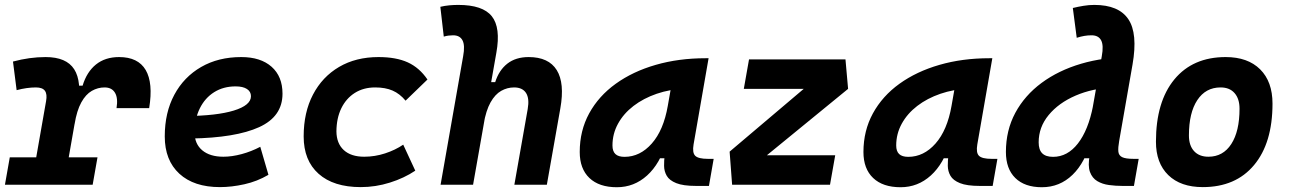

<svg xmlns="http://www.w3.org/2000/svg" viewBox="-35 -763 5328 793"><path d="M94.7 0 155.3 -345.2Q160.6 -374 150.6 -387.9Q140.6 -401.9 113.3 -401.9Q76.2 -401.9 33.7 -390.6L18.6 -508.8Q53.2 -518.1 86.7 -522.7Q120.1 -527.3 153.3 -527.3Q239.3 -527.3 271.5 -476.8Q303.7 -426.3 286.1 -325.7L229 0ZM-14.6 0 5.4 -113.3H367.7L347.7 0ZM272.9 -249.5 279.3 -409.2H306.2Q323.2 -465.8 361.3 -496.6Q399.4 -527.3 457 -527.3Q535.2 -527.3 566.7 -473.9Q598.1 -420.4 581.1 -316.4H446.3Q453.1 -357.9 439.9 -379.9Q426.8 -401.9 397 -401.9Q369.1 -401.9 344.2 -387.7Q319.3 -373.5 300.8 -340.1Q282.2 -306.6 272.9 -249.5Z M887.7 -115.7Q922.9 -115.7 963 -126.5Q1003.1 -137.3 1040 -156.7L1073.7 -41Q1027.3 -13.7 974.5 -2Q921.7 9.8 873.5 9.8Q766 9.8 705.8 -45.5Q645.5 -100.9 645.5 -199.7Q645.5 -298.3 685.1 -371.8Q724.6 -445.3 795.7 -486.3Q866.7 -527.3 961.4 -527.3Q1041.5 -527.3 1086.7 -487.3Q1131.8 -447.3 1131.8 -376Q1131.8 -281.7 1035.2 -237.8Q938.5 -193.8 752.9 -190.9L732.9 -283.7Q859.9 -284.7 930.7 -306.4Q1001.5 -328.1 1001.5 -365.7Q1001.5 -384.6 985 -395.4Q968.5 -406.2 938 -406.2Q887.9 -406.2 849.7 -382.4Q811.6 -358.5 790.3 -315.5Q769 -272.5 768.6 -215.3Q769 -168.3 800.6 -142Q832.2 -115.7 887.7 -115.7Z M1469.2 -115.7Q1513.3 -115.7 1555.5 -129.5Q1597.7 -143.3 1630.4 -165.5L1680.2 -58.1Q1634.3 -27.3 1575.3 -8.8Q1516.4 9.8 1455.1 9.8Q1342.6 9.8 1280.9 -45.2Q1219.2 -100.1 1219.2 -199.7Q1219.2 -298.8 1257.7 -372.3Q1296.1 -445.8 1365.6 -486.6Q1435 -527.3 1528.3 -527.3Q1601.1 -527.3 1649.2 -505.4Q1697.3 -483.4 1730.5 -434.6L1640.1 -347.2Q1616.2 -376 1586.5 -388.9Q1556.8 -401.9 1514.6 -401.9Q1466.3 -401.9 1430.4 -379.2Q1394.5 -356.4 1374.7 -315.8Q1354.9 -275.1 1354.5 -220.2Q1355 -170.6 1384.9 -143.1Q1414.9 -115.7 1469.2 -115.7Z M2089.4 0 2144.5 -312.5Q2152.3 -356.4 2137.5 -379.2Q2122.6 -401.9 2088.4 -401.9Q2060.1 -401.9 2034.9 -387.7Q2009.8 -373.5 1991 -340.1Q1972.2 -306.6 1962.4 -249.5L1985.8 -423.8H2010.3Q2025.9 -473.1 2060.5 -500.2Q2095.2 -527.3 2148.4 -527.3Q2231 -527.3 2264.4 -473.6Q2297.9 -419.9 2279.3 -315.4L2223.6 0ZM1784.7 0 1877.9 -530.8Q1886.2 -575.7 1875.2 -596.4Q1864.3 -617.2 1836.4 -617.2Q1827.1 -617.2 1817.4 -616Q1807.6 -614.7 1797.9 -611.8L1783.7 -734.9Q1802.2 -739.3 1820.8 -741Q1839.4 -742.7 1857.9 -742.7Q1959 -742.7 1996.3 -695.8Q2033.7 -648.9 2015.1 -545.4L1918.9 0Z M2512.7 10.3Q2439.5 10.3 2399.4 -27.8Q2359.4 -65.9 2359.4 -135.3Q2359.4 -223.1 2398.4 -294.7Q2437.5 -366.2 2508.1 -417Q2578.6 -467.8 2673.3 -495.1Q2768.1 -522.5 2879.4 -522.5H2891.6L2829.6 -166.5Q2823.7 -132.3 2836.4 -119.6Q2849.1 -106.9 2889.2 -106.9H2912.6L2893.1 4.9H2839.8Q2786.6 4.9 2758.1 -6.6Q2729.5 -18.1 2718.8 -36.9Q2708 -55.7 2707.8 -77.9Q2707.5 -100.1 2710.4 -122.1L2742.7 -109.4H2686L2716.8 -175.3Q2691.4 -86.9 2637.7 -38.3Q2584 10.3 2512.7 10.3ZM2544.4 -115.2Q2608.4 -115.2 2657 -170.2Q2705.6 -225.1 2723.1 -325.7L2748 -467.3L2794.9 -397Q2731.9 -394.5 2677.2 -375.7Q2622.6 -356.9 2581.5 -325.4Q2540.5 -293.9 2517.6 -252.2Q2494.6 -210.4 2494.6 -162.1Q2494.6 -138.2 2506.8 -126.7Q2519 -115.2 2544.4 -115.2Z M3467.8 -396 3057.1 -60.1 2978.5 -136.7 3377.4 -474.6ZM3414.6 -121.6 3393.1 0H2988.8L2978.5 -136.7L3008.8 -121.6ZM3467.8 -396H3037.1L3058.6 -517.6H3457Z M3684.6 10.3Q3611.3 10.3 3571.3 -27.8Q3531.2 -65.9 3531.2 -135.3Q3531.2 -223.1 3570.3 -294.7Q3609.4 -366.2 3679.9 -417Q3750.5 -467.8 3845.2 -495.1Q3939.9 -522.5 4051.3 -522.5H4063.5L4001.5 -166.5Q3995.6 -132.3 4008.3 -119.6Q4021 -106.9 4061 -106.9H4084.5L4064.9 4.9H4011.7Q3958.5 4.9 3929.9 -6.6Q3901.4 -18.1 3890.6 -36.9Q3879.9 -55.7 3879.6 -77.9Q3879.4 -100.1 3882.3 -122.1L3914.6 -109.4H3857.9L3888.7 -175.3Q3863.3 -86.9 3809.6 -38.3Q3755.9 10.3 3684.6 10.3ZM3716.3 -115.2Q3780.3 -115.2 3828.9 -170.2Q3877.4 -225.1 3895 -325.7L3919.9 -467.3L3966.8 -397Q3903.8 -394.5 3849.1 -375.7Q3794.4 -356.9 3753.4 -325.4Q3712.4 -293.9 3689.5 -252.2Q3666.5 -210.4 3666.5 -162.1Q3666.5 -138.2 3678.7 -126.7Q3690.9 -115.2 3716.3 -115.2Z M4268.1 10.3Q4197.3 10.3 4158.4 -27.8Q4119.6 -65.9 4119.6 -135.3Q4119.6 -224.6 4158.4 -296.9Q4197.3 -369.1 4267.1 -420.7Q4336.9 -472.2 4430.4 -499.8Q4523.9 -527.3 4633.8 -527.3H4642.6L4564 -401.9Q4477.5 -398.4 4407.5 -368.2Q4337.4 -337.9 4296.1 -287.8Q4254.9 -237.8 4254.9 -175.3Q4254.9 -144.5 4269.5 -129.9Q4284.2 -115.2 4314.5 -115.2Q4374 -115.2 4417 -170.4Q4460 -225.6 4479.5 -325.7L4477.1 -109.4H4420.4L4471.2 -185.1Q4447.8 -92.3 4394.8 -41Q4341.8 10.3 4268.1 10.3ZM4600.6 4.9Q4572.8 4.9 4545.4 1.2Q4518.1 -2.4 4497.1 -14.9Q4476.1 -27.3 4466.8 -52.7Q4457.5 -78.1 4465.8 -122.1L4475.1 -302.2L4515.6 -530.8Q4523.9 -575.7 4512.9 -596.4Q4502 -617.2 4473.1 -617.2Q4458 -617.2 4443.6 -614.7Q4429.2 -612.3 4412.1 -606.9L4396 -730Q4418 -735.4 4440.2 -739Q4462.4 -742.7 4484.9 -742.7Q4585.4 -742.7 4625.2 -683.8Q4665 -625 4642.6 -496.6L4587.4 -180.7Q4582.5 -153.3 4584 -137.2Q4585.4 -121.1 4599.6 -114Q4613.8 -106.9 4647.5 -106.9H4668L4648.4 4.9Z M4932.6 9.8Q4841.3 9.8 4790.3 -39.8Q4739.3 -89.4 4739.3 -177.7Q4739.3 -342.8 4815.4 -435.1Q4891.6 -527.3 5027.3 -527.3Q5118.7 -527.3 5169.7 -476.6Q5220.7 -425.8 5220.7 -335Q5220.7 -172.4 5144.6 -81.3Q5068.6 9.8 4932.6 9.8ZM4956 -115.7Q5016.6 -115.7 5050.5 -168.2Q5084.5 -220.7 5084.5 -314Q5084.5 -355.2 5064 -378.5Q5043.6 -401.9 5006.3 -401.9Q4944.7 -401.9 4910.1 -349.5Q4875.5 -297.1 4875.5 -203.6Q4875.5 -162.1 4896.7 -138.9Q4917.9 -115.7 4956 -115.7Z"/></svg>

Font: Cascadia Mono NF
Style: Italic
Weight: 400
Italic angle: -10°
Monospace: yes
Designer: Aaron Bell
Foundry: Saja Typeworks
Version: Version 2404.023